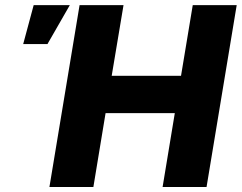

<svg xmlns="http://www.w3.org/2000/svg" viewBox="-20 -748 967 768"><path d="M177.7 0 298.3 -727.5H474.1L426.8 -444.8H704.1L751 -727.5H926.8L806.2 0H630.4L679.2 -295.4H402.3L353.5 0ZM72.8 -571.8 114.7 -727.5H259.3L169.9 -571.8Z"/></svg>

Font: Inter Display ExtraBold
Style: Italic
Weight: 800
Italic angle: -9.39999°
Designer: Rasmus Andersson
Foundry: rsms
Version: Version 4.000;git-a52131595